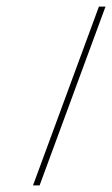

<svg xmlns="http://www.w3.org/2000/svg" viewBox="-20 -573 340 583"><path d="M103.9 -20 100.2 -10H80.2L83.9 -20L276.7 -543L280.4 -553H300.4L296.7 -543Z"/></svg>

Font: Nordica Plus
Style: NordicaClassicUltLtCondObl
Weight: 300
Version: Version 1.01